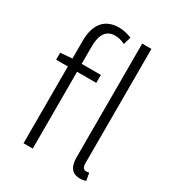

<svg xmlns="http://www.w3.org/2000/svg" viewBox="-195 -922 954 1048"><g transform="rotate(30 282.5 -397.5)"><path d="M470 13C488 13 498 10 508 7L500 -40C489 -38 484 -38 480 -38C467 -38 456 -49 456 -73V-795H398V-79C398 -17 422 13 470 13ZM35 -484H109V0H167V-484H288V-534H167V-641C167 -717 192 -759 249 -759C269 -759 291 -754 312 -743L326 -791C301 -801 273 -808 246 -808C156 -808 109 -750 109 -645V-534L35 -528Z"/></g></svg>

Font: GenYoGothic2 TW L
Style: Regular
Weight: 300
Version: Version 2.100;PS 2.1;hotconv 16.6.51;makeotf.lib2.5.65220 DE